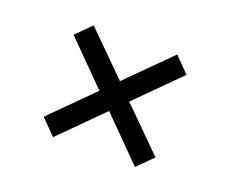

<svg xmlns="http://www.w3.org/2000/svg" viewBox="-74 -642 748 623"><g transform="rotate(20 300.0 -331.0)"><path d="M156 -136 105 -188 246 -329 105 -471 156 -522 298 -381 443 -526 494 -474 349 -329 491 -188 439 -136 298 -278Z"/></g></svg>

Font: JetBrains Mono Zero
Style: Regular-Zero
Weight: 400
Designer: Philipp Nurullin, Konstantin Bulenkov
Foundry: JetBrains
Version: Version 2.211